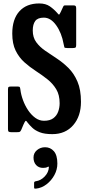

<svg xmlns="http://www.w3.org/2000/svg" viewBox="-20 -782 520 1143"><path d="M359 -519Q347 -586 314.5 -631.5Q282 -677 241 -677Q204.5 -677 189.8 -657Q175 -637 175 -600.5Q175 -559 195.8 -530.8Q216.5 -502.5 249.2 -480Q282 -457.5 318.5 -433.5Q355 -409.5 387.8 -377Q420.5 -344.5 441.2 -296.2Q462 -248 462 -176Q462 -90 415.8 -36.8Q369.5 16.5 291.5 16.5Q245 16.5 217 5.5Q189 -5.5 172.8 -21Q156.5 -36.5 145 -51Q135.5 -66 131.5 -61.8Q127.5 -57.5 120 -41L106.5 -9Q102 1 97.2 3Q92.5 5 78.5 5H48.5Q36 5 31.8 1.8Q27.5 -1.5 27.5 -13.5V-249.5Q27.5 -261.5 31.2 -264.2Q35 -267 47 -267H84Q96 -267 98 -262.8Q100 -258.5 101.5 -248Q105 -218.5 116.8 -186.2Q128.5 -154 147.2 -126Q166 -98 190 -80.5Q214 -63 242 -63Q277 -63 297.2 -78Q317.5 -93 326.2 -117Q335 -141 335 -167.5Q335 -217.5 314.5 -251.2Q294 -285 262 -310.2Q230 -335.5 193.8 -359Q157.5 -382.5 125.5 -411Q93.5 -439.5 73.2 -480.5Q53 -521.5 53 -582Q53 -667.5 95.2 -714.5Q137.5 -761.5 213.5 -761.5Q252 -761.5 277 -744Q302 -726.5 321 -704.5Q329.5 -694 331.8 -694.8Q334 -695.5 341.5 -710.5L356 -742Q358.5 -747 360.8 -748.5Q363 -750 371 -750H416.5Q427 -750 430.2 -746.2Q433.5 -742.5 433.5 -731.5V-513.5Q433.5 -501.5 429.2 -498.8Q425 -496 413 -496H381Q364 -496 363.2 -500.5Q362.5 -505 359 -519ZM179.5 156Q179.5 129 200 111.8Q220.5 94.5 248.5 94.5Q280 94.5 300.8 118.2Q321.5 142 321.5 192Q321.5 227.5 303.8 260.2Q286 293 257 315.2Q228 337.5 193.5 341Q188 341.5 185.5 340.5Q183 339.5 183 333V306.5Q183 298.5 193 297Q223 293 246.2 268.5Q269.5 244 271 213.5Q270.5 207.5 263 212Q254 217.5 236.5 217.5Q210.5 217.5 195 200.5Q179.5 183.5 179.5 156Z"/></svg>

Font: Besley* Condensed Semi
Style: Regular
Weight: 600
Width: 3
Designer: Owen Earl
Foundry: indestructible type*
Version: Version 3.000; ttfautohint (v1.8.3)